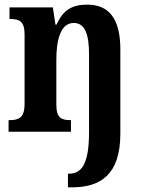

<svg xmlns="http://www.w3.org/2000/svg" viewBox="-20 -568 623 828"><path d="M273 240H289C412 240 499 187 499 8V-355C499 -490 448 -548 356 -548C291 -548 252 -525 224 -462H219L208 -536H21V-486H24C63 -486 86 -477 86 -420V-120C86 -59 60 -50 21 -50H17V0H286V-50H284C245 -50 223 -59 223 -116V-312C223 -395 241 -469 298 -469C347 -469 364 -419 364 -333V2C364 139 332 181 278 181H273Z"/></svg>

Font: Noto Serif Tamil Condensed
Style: Bold
Weight: 700
Width: 3
Designer: Indian Type Foundry, Tom Grace, and the Monotype Design Team
Foundry: Monotype Imaging Inc.
Version: Version 2.004